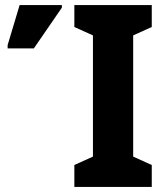

<svg xmlns="http://www.w3.org/2000/svg" viewBox="-20 -734 644 754"><path d="M576 0H272V-86L345 -119V-595L272 -628V-714H576V-628L503 -595V-119L576 -86ZM10 -544V-557L57 -714H223V-704L113 -544Z"/></svg>

Font: Noto Sans Condensed ExtraBold
Style: Regular
Weight: 800
Width: 3
Designer: Monotype Design Team
Foundry: Monotype Imaging Inc.
Version: Version 2.013; ttfautohint (v1.8.4.7-5d5b)